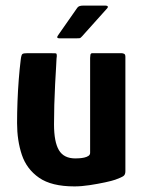

<svg xmlns="http://www.w3.org/2000/svg" viewBox="-20 -662 515 686"><path d="M246 4Q164 4 119.5 -27Q75 -58 58 -109Q41 -160 41 -222Q41 -259 42.5 -299Q44 -339 47 -377.5Q50 -416 54 -448Q56 -466 60 -469Q64 -472 78 -472H159Q173 -472 179 -471.5Q185 -471 182 -453Q182 -449 180.5 -424Q179 -399 177 -362.5Q175 -326 174 -287.5Q173 -249 173 -218Q173 -155 190.5 -125.5Q208 -96 249 -96Q254 -96 263 -96.5Q272 -97 281 -99Q290 -101 296 -105Q302 -109 302 -116V-455Q302 -460 303 -466Q304 -472 310 -472H414Q418 -472 423 -470Q428 -468 428 -459V-50Q428 -38 421 -33Q414 -28 392 -20Q381 -16 355.5 -10.5Q330 -5 300.5 -0.5Q271 4 246 4ZM194 -525Q185 -525 184.5 -528.5Q184 -532 191 -541L256 -634Q261 -642 277 -642H357Q363 -642 365 -639Q367 -636 360 -629L273 -532Q268 -526 264 -525.5Q260 -525 252 -525Z"/></svg>

Font: Glory
Style: Bold
Weight: 700
Designer: Robert Leuschke
Foundry: Robert Leuschke
Version: Version 1.011